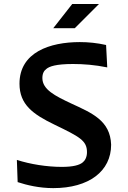

<svg xmlns="http://www.w3.org/2000/svg" viewBox="-20 -960 660 990"><path d="M533 -612.5 527 -728C480.5 -738.5 436 -743 391.5 -743C237 -743 80.5 -690.5 80.5 -528.5C80.5 -421 149.5 -371 261.5 -317C389.5 -255 428.5 -235.5 428.5 -175.5C428.5 -150.5 419 -133 407.5 -123.5C390.5 -108.5 356.5 -99.5 298.5 -99.5C222.5 -99.5 136 -113 67 -135.5L71 -21C118 -5.5 182 10 254.5 10C438.5 10 553 -77 553 -214C548.5 -338.5 454.5 -377 346 -427C264.5 -465.5 198.5 -498 198.5 -557.5C198.5 -581.5 207 -595.5 219 -604.5C234.5 -617.5 268 -630 356.5 -630C410.5 -630 469 -625.5 533 -612.5ZM254.5 -814.5 352.5 -939.5H490.5L365.5 -814.5Z"/></svg>

Font: Monaspace Argon SemiBold
Style: Regular
Weight: 600
Designer: Riley Cran & the Lettermatic Team
Foundry: Lettermatic
Version: Version 1.000 (Monaspace Argon)